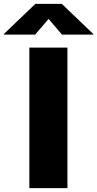

<svg xmlns="http://www.w3.org/2000/svg" viewBox="-105 -974 503 994"><path d="M244.1 -727.5V0H46.9V-727.5ZM77.1 -794.9H-85V-797.9L78.1 -954.1H214.8L377.9 -797.9V-794.9H215.8L146.5 -876Z"/></svg>

Font: Inter Black
Style: Regular
Weight: 900
Designer: Rasmus Andersson
Foundry: rsms
Version: Version 4.000;git-a52131595